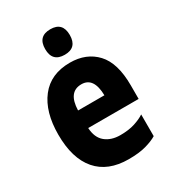

<svg xmlns="http://www.w3.org/2000/svg" viewBox="-185 -855 870 966"><g transform="rotate(-30 250.0 -372.0)"><path d="M331 -680Q331 -754 260 -754Q188 -754 188 -680Q188 -606 260 -606Q331 -606 331 -680ZM442 -28V-154Q420 -139 384.5 -127.5Q349 -116 300 -116Q247 -116 213.5 -143.5Q180 -171 177 -228H470V-307Q470 -437 413 -498Q356 -559 261 -559Q149 -559 89.5 -482.5Q30 -406 30 -274Q30 -136 93 -63Q156 10 276 10Q337 10 377.5 -1.5Q418 -13 442 -28ZM257 -436Q328 -436 330 -330H177Q180 -436 257 -436Z"/></g></svg>

Font: Noto Sans Mono UI Condensed ExtraBold
Style: Regular
Weight: 800
Width: 3
Designer: Monotype Design team
Foundry: Monotype Imaging Inc.
Version: 1.000